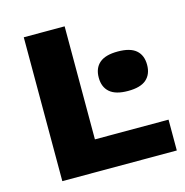

<svg xmlns="http://www.w3.org/2000/svg" viewBox="-92 -681 738 767"><g transform="rotate(-15 277.0 -297.5)"><path d="M73 0V-595H242V-127.5H546.5V0ZM420.5 -280Q369.5 -280 345 -301.2Q320.5 -322.5 320.5 -361.5Q320.5 -401 345 -422Q369.5 -443 420.5 -443Q472 -443 496.2 -422Q520.5 -401 520.5 -361.5Q520.5 -322.5 496.2 -301.2Q472 -280 420.5 -280Z"/></g></svg>

Font: Encode Sans SC SemiExpanded
Style: Bold
Weight: 700
Width: 6
Designer: Multiple Designers
Foundry: Impallari Type
Version: Version 3.002